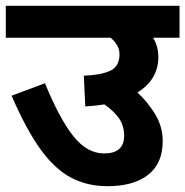

<svg xmlns="http://www.w3.org/2000/svg" viewBox="-20 -642 639 662"><path d="M0 -622H599V-512H508Q526 -481 526 -446Q526 -368 454 -323Q488 -292 514.5 -249Q541 -206 541 -155Q541 -79 491 -39.5Q441 0 350 0Q282 0 226 -29Q170 -58 120.5 -126Q71 -194 20 -312L135 -355Q185 -233 232.5 -173Q280 -113 339 -113Q408 -113 408 -174Q408 -208 391 -233Q374 -258 340 -282Q309 -277 274 -275L269 -381Q326 -383 359 -397.5Q392 -412 392 -455Q392 -472 383.5 -486.5Q375 -501 361 -512H0Z"/></svg>

Font: Noto Sans Devanagari UI
Style: Bold
Weight: 700
Designer: Jelle Bosma - Monotype Design Team
Foundry: Monotype Imaging Inc.
Version: Version 2.004; ttfautohint (v1.8.4.7-5d5b)